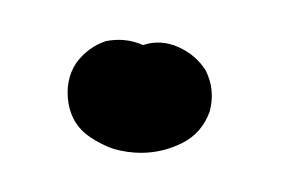

<svg xmlns="http://www.w3.org/2000/svg" viewBox="-20 -50 144 98"><path d="M85 -14Q90 -4 87 7Q83 18 73 23Q63 28 52 28Q45 28 38 26Q32 24 26 20Q17 14 15 3Q13 -9 19 -18Q25 -26 34 -29Q44 -31 53 -27Q62 -30 71 -26Q80 -22 85 -14Z"/></svg>

Font: FRB American Cursive Guidelines Dotted Ultra
Style: Bold Italic
Weight: 1000
Italic angle: -25°
Version: Version 2.0;Modular Font Editor K font №1